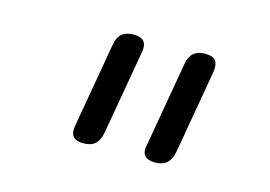

<svg xmlns="http://www.w3.org/2000/svg" viewBox="-54 -852 709 504"><g transform="rotate(15 300.0 -600.0)"><path d="M364 -485 404 -715Q407 -735 418.5 -745Q430 -755 450 -755Q471 -755 478.5 -745Q486 -735 483 -715L443 -485Q439 -465 427.5 -455Q416 -445 396 -445Q376 -445 367.5 -455Q359 -465 364 -485ZM169 -485 209 -715Q212 -735 223.5 -745Q235 -755 256 -755Q276 -755 284 -745Q292 -735 288 -715L248 -485Q244 -465 233 -455Q222 -445 201 -445Q181 -445 173 -455Q165 -465 169 -485Z"/></g></svg>

Font: Maple Mono Light
Style: Italic
Weight: 300
Italic angle: -10°
Monospace: yes
Designer: subframe7536
Version: Version 7.000